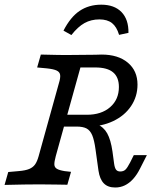

<svg xmlns="http://www.w3.org/2000/svg" viewBox="-20 -810 663 841"><path d="M185.5 -510.5 142.7 -514.5 158.9 -571Q187.9 -570.2 231 -569.4Q274.2 -568.5 306.5 -569.4H311.3Q354.8 -570.2 397.6 -570.2Q411.3 -571 425 -571Q497.6 -571 539.9 -535.5Q582.3 -500 582.3 -439.5Q582.3 -387.1 554 -345.2Q525.8 -303.2 475.4 -279.4Q425 -255.6 362.1 -255.6H252.4L266.9 -307.3H360.5Q424.2 -307.3 462.5 -340.7Q500.8 -374.2 500.8 -429Q500.8 -471.8 475.4 -493.1Q450 -514.5 397.6 -514.5H332.3L245.2 -201.6H170.2L237.9 -445.2Q245.2 -468.5 243.5 -481.5Q241.9 -494.4 228.6 -500.8Q215.3 -507.3 185.5 -510.5ZM411.3 -62.9 398.4 -155.6Q392.7 -196.8 383.9 -217.7Q375 -238.7 359.3 -247.2Q343.5 -255.6 315.3 -255.6L324.2 -278.2Q375 -278.2 404.4 -266.1Q433.9 -254 449.6 -225.8Q465.3 -197.6 472.6 -146.8L479.8 -93.5Q482.3 -75 488.3 -66.9Q494.4 -58.9 506.5 -58.9Q521 -58.9 529.4 -66.9Q537.9 -75 550 -98.4L566.1 -130.6H623.4L593.5 -71.8Q579.8 -44.4 562.9 -25.8Q546 -7.3 526.6 2Q507.3 11.3 484.7 11.3Q452.4 11.3 434.7 -6.9Q416.9 -25 411.3 -62.9ZM0 0 16.1 -56.5 61.3 -60.5Q91.1 -62.9 107.7 -69.8Q124.2 -76.6 133.5 -89.5Q142.7 -102.4 149.2 -125.8L170.2 -201.6H245.2L224.2 -125.8Q217.7 -101.6 218.1 -89.5Q218.5 -77.4 228.6 -71Q238.7 -64.5 262.9 -60.5L291.1 -57.3L275 -0.8Q251.6 -1.6 228.2 -1.6Q191.1 -2.4 154 -2.4H151.6H153.2Q94.4 -2.4 0 0ZM542.7 -666.1 501.6 -657.3Q491.1 -692.7 470.6 -708.9Q450 -725 415.3 -725Q379 -725 350 -708.9Q321 -692.7 292.7 -656.5L258.1 -675.8Q288.7 -735.5 329 -762.5Q369.4 -789.5 423.4 -789.5Q480.6 -789.5 512.1 -757.3Q543.5 -725 542.7 -666.1Z"/></svg>

Font: Playfair Micro SmCond SmLight
Style: Italic
Weight: 360
Width: 4
Italic angle: -15.6°
Designer: Claus Eggers Sørensen
Foundry: Claus Eggers Sørensen
Version: Version 2.203;Glyphs 3.3 (3326)